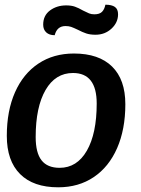

<svg xmlns="http://www.w3.org/2000/svg" viewBox="-20 -788 601 818"><path d="M9 -209Q9 -316 44 -395Q79 -474 143.5 -517Q208 -560 295 -560Q401 -560 457.5 -504.5Q514 -449 514 -344Q514 -237 479 -157Q444 -77 379.5 -33.5Q315 10 228 10Q122 10 65.5 -46.5Q9 -103 9 -209ZM392 -347Q392 -477 291 -477Q216 -477 174 -404.5Q132 -332 132 -204Q132 -137 157 -105Q182 -73 234 -73Q308 -73 350 -146Q392 -219 392 -347ZM164 -683Q164 -722 193 -743.5Q222 -765 262 -765Q284 -765 299.5 -759.5Q315 -754 334 -743Q350 -735 359.5 -731Q369 -727 382 -727Q404 -727 414.5 -737.5Q425 -748 429 -768Q456 -768 469.5 -758.5Q483 -749 483 -727Q483 -692 455 -666Q427 -640 387 -640Q364 -640 347.5 -645.5Q331 -651 312 -661Q293 -670 283 -673.5Q273 -677 259 -677Q223 -677 213 -638Q190 -638 177 -650Q164 -662 164 -683Z"/></svg>

Font: Krub SemiBold
Style: Italic
Weight: 600
Italic angle: -8°
Designer: Ekaluck Peanpanawate
Foundry: Cadson Demak Co.,Ltd.
Version: Version 1.000; ttfautohint (v1.6)